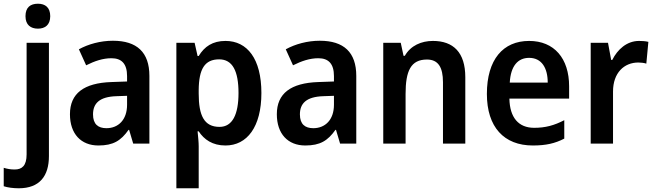

<svg xmlns="http://www.w3.org/2000/svg" viewBox="-69 -838 3522 1032"><path d="M68 -751C68 -704 96 -684 135 -684C173 -684 201 -704 201 -751C201 -798 174 -818 135 -818C95 -818 68 -799 68 -751ZM32 174C144 174 194 108 194 1V-608H74V-8C74 53 49 73 10 73C-12 73 -29 70 -49 64V163C-28 170 2 174 32 174Z M538 -619C471 -619 406 -601 355 -573L394 -487C440 -510 484 -525 530 -525C585 -525 614 -495 614 -429V-400L530 -397C382 -392 307 -336 307 -224C307 -119 366 -56 460 -56C540 -56 581 -82 622 -140H625L647 -66H734V-430C734 -557 667 -619 538 -619ZM557 -321 614 -323V-275C614 -194 567 -149 503 -149C459 -149 431 -170 431 -223C431 -282 465 -318 557 -321Z M1143 -618C1074 -618 1030 -588 999 -537H993L977 -608H879V174H999V-51C999 -73 996 -103 993 -132H999C1028 -88 1073 -56 1143 -56C1259 -56 1336 -156 1336 -338C1336 -522 1260 -618 1143 -618ZM1109 -519C1181 -519 1213 -456 1213 -338C1213 -222 1180 -156 1111 -156C1028 -156 999 -217 999 -335V-354C1000 -467 1031 -519 1109 -519Z M1650 -619C1583 -619 1518 -601 1467 -573L1506 -487C1552 -510 1596 -525 1642 -525C1697 -525 1726 -495 1726 -429V-400L1642 -397C1494 -392 1419 -336 1419 -224C1419 -119 1478 -56 1572 -56C1652 -56 1693 -82 1734 -140H1737L1759 -66H1846V-430C1846 -557 1779 -619 1650 -619ZM1669 -321 1726 -323V-275C1726 -194 1679 -149 1615 -149C1571 -149 1543 -170 1543 -223C1543 -282 1577 -318 1669 -321Z M2258 -618C2196 -618 2138 -593 2107 -538H2100L2085 -608H1991V-66H2111V-333C2111 -457 2139 -518 2226 -518C2286 -518 2312 -477 2312 -396V-66H2432V-423C2432 -557 2367 -618 2258 -618Z M2775 -618C2635 -618 2548 -518 2548 -333C2548 -155 2640 -56 2795 -56C2865 -56 2914 -67 2964 -93V-192C2910 -164 2863 -151 2802 -151C2718 -151 2671 -206 2669 -308H2990V-374C2990 -524 2910 -618 2775 -618ZM2775 -527C2843 -527 2875 -472 2875 -394H2671C2676 -484 2715 -527 2775 -527Z M3366 -618C3300 -618 3250 -572 3222 -516H3216L3199 -608H3106V-66H3226V-346C3226 -447 3286 -502 3362 -502C3374 -502 3394 -500 3405 -496L3416 -613C3401 -617 3381 -618 3366 -618Z"/></svg>

Font: Noto Sans Malayalam UI SemiCondensed SemiBold
Style: Regular
Weight: 600
Width: 4
Designer: Jelle Bosma - Monotype Design Team
Foundry: Monotype Imaging Inc.
Version: Version 2.104